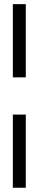

<svg xmlns="http://www.w3.org/2000/svg" viewBox="-20 -759 191 912"><path d="M41 132.8V-214.8H102.5V132.8ZM41 -391.6V-739.3H102.5V-391.6Z"/></svg>

Font: Post No Bills Colombo
Style: Medium
Weight: 600
Designer: Kosala Senevirathne, Siva Puranthara, Lasantha Premarathna, Tharique Azeez
Foundry: Mooniak
Version: Version 1.220 ; ttfautohint (v1.5)